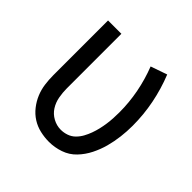

<svg xmlns="http://www.w3.org/2000/svg" viewBox="-147 -661 794 794"><g transform="rotate(45 250.0 -263.5)"><path d="M246 8Q220 8 194 2Q168 -4 146 -18Q124 -32 107.5 -53Q91 -74 81 -98Q71 -122 67.5 -148Q64 -174 64 -200V-520H142V-200Q142 -176 146.5 -151.5Q151 -127 164 -106.5Q177 -86 199 -74Q221 -62 245 -62Q263 -62 280 -68Q297 -74 309.5 -86.5Q322 -99 330.5 -114.5Q339 -130 345 -146.5Q351 -163 355 -180Q359 -197 361.5 -214.5Q364 -232 365 -249.5Q366 -267 366 -285Q366 -342 355 -399Q344 -456 323 -510L395 -535Q419 -475 431.5 -412Q444 -349 444 -284Q444 -251 440 -218Q436 -185 427.5 -153.5Q419 -122 404 -92Q389 -62 366 -38Q343 -14 311 -3Q279 8 246 8Z"/></g></svg>

Font: Iosevka NFM
Style: Regular
Weight: 400
Monospace: yes
Designer: Belleve Invis
Foundry: Belleve Invis
Version: Version 29.0.4; ttfautohint (v1.8.4);Nerd Fonts 3.3.0